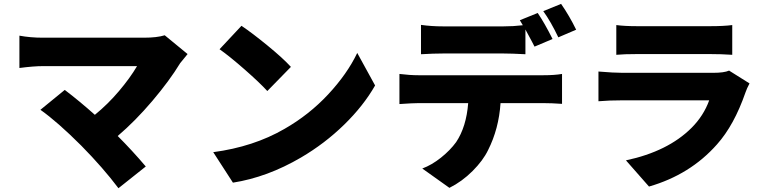

<svg xmlns="http://www.w3.org/2000/svg" viewBox="-20 -912 4040 1009"><path d="M845.7 -726.6 965.8 -627.9Q930.7 -585.9 926.8 -580.1Q871.1 -488.3 780.8 -381.8Q690.4 -275.4 598.6 -197.3Q673.8 -122.1 746.1 -37.1L602.5 77.1Q522.5 -29.3 407.2 -146.5Q282.2 -271.5 192.4 -335L320.3 -439.5Q397.5 -380.9 478.5 -308.6Q546.9 -364.3 605.5 -433.6Q664.1 -502.9 700.2 -564.5H205.1Q157.2 -564.5 82 -554.7V-724.6Q139.6 -713.9 205.1 -713.9H736.3Q804.7 -713.9 845.7 -726.6Z M1133.8 -653.3 1249 -776.4Q1305.7 -738.3 1386.2 -672.4Q1466.8 -606.4 1508.8 -560.5L1384.8 -433.6Q1344.7 -477.5 1265.6 -546.9Q1186.5 -616.2 1133.8 -653.3ZM1204.1 47.9 1100.6 -112.3Q1312.5 -140.6 1474.6 -234.4Q1604.5 -308.6 1704.6 -416Q1804.7 -523.4 1857.4 -633.8L1951.2 -462.9Q1890.6 -356.4 1788.6 -256.8Q1686.5 -157.2 1561.5 -84Q1384.8 19.5 1204.1 47.9Z M3007.8 -755.9 2914.1 -715.8Q2875 -797.9 2835 -853.5L2928.7 -891.6Q2972.7 -828.1 3007.8 -755.9ZM2626 -630.9H2308.6Q2258.8 -630.9 2192.4 -627V-781.2Q2247.1 -773.4 2308.6 -773.4H2626Q2677.7 -773.4 2727.5 -779.3Q2720.7 -792 2711.9 -805.7L2805.7 -843.8Q2841.8 -791 2883.8 -707L2789.1 -667Q2783.2 -678.7 2775.4 -693.4Q2767.6 -708 2757.3 -727.1Q2747.1 -746.1 2741.2 -756.8V-627Q2667 -630.9 2626 -630.9ZM2179.7 -516.6H2835Q2893.6 -516.6 2933.6 -523.4V-366.2Q2878.9 -370.1 2835 -370.1H2610.4Q2601.6 -235.4 2544.9 -123Q2518.6 -68.4 2463.4 -13.2Q2408.2 42 2341.8 75.2L2199.2 -26.4Q2249 -44.9 2297.4 -83.5Q2345.7 -122.1 2377 -165Q2430.7 -245.1 2440.4 -370.1H2179.7Q2150.4 -370.1 2079.1 -365.2V-523.4Q2133.8 -516.6 2179.7 -516.6Z M3811.5 -541 3918.9 -473.6Q3904.3 -446.3 3897.5 -425.8Q3837.9 -253.9 3748 -153.3Q3607.4 5.9 3390.6 68.4L3269.5 -69.3Q3490.2 -116.2 3614.3 -240.2Q3677.7 -303.7 3707 -384.8H3252Q3181.6 -384.8 3125 -379.9V-536.1Q3205.1 -529.3 3252 -529.3H3727.5Q3785.2 -529.3 3811.5 -541ZM3218.8 -624V-780.3Q3261.7 -774.4 3331.1 -774.4H3710Q3784.2 -774.4 3828.1 -780.3V-624Q3771.5 -627.9 3708 -627.9H3331.1Q3258.8 -627.9 3218.8 -624Z"/></svg>

Font: GenEi Gothic M Heavy
Style: Regular
Weight: 800
Designer: o_tamon (Modified); [Source Han Sans]
Ryoko NISHIZUKA  (kana & ideographs); Paul D. Hunt (Latin, Greek & Cyrillic); Wenl
Version: Version 1.1a;Original Version 1.004